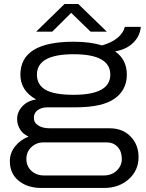

<svg xmlns="http://www.w3.org/2000/svg" viewBox="-20 -745 726 952"><path d="M159.2 -587.9 299.8 -725.1H368.2L509.8 -587.9H429.2L333 -681.2L238.8 -587.9ZM185.1 187Q116.7 187 72.8 151.4Q28.8 115.7 28.8 54.2Q28.8 13.7 54.7 -19Q80.6 -51.8 122.1 -67.9Q94.2 -79.6 79.6 -103.3Q64.9 -127 64.9 -154.8Q64.9 -189.5 90.3 -217.3Q115.7 -245.1 159.2 -252Q81.1 -294.9 81.1 -375Q81.1 -538.1 345.2 -538.1Q426.3 -538.1 485.8 -520Q532.2 -532.7 561.5 -556.4Q590.8 -580.1 599.1 -611.8H678.2Q674.3 -566.4 640.9 -533.2Q607.4 -500 550.8 -490.2Q608.9 -449.7 608.9 -375Q608.9 -298.8 548.1 -255.9Q487.3 -212.9 355 -212.9H217.8Q186.5 -212.9 167.2 -199.2Q147.9 -185.5 147.9 -161.1Q147.9 -136.7 169.7 -122.8Q191.4 -108.9 227.1 -108.9H523.9Q587.9 -108.9 627.4 -68.4Q667 -27.8 667 34.2Q667 100.1 618.2 143.6Q569.3 187 496.1 187ZM345.2 -274.9Q526.9 -274.9 526.9 -375Q526.9 -476.1 345.2 -476.1Q163.1 -476.1 163.1 -375Q163.1 -324.7 205.8 -299.8Q248.5 -274.9 345.2 -274.9ZM198.2 125H494.1Q533.2 125 558.6 101.1Q584 77.1 584 43Q584 5.9 563.2 -16.6Q542.5 -39.1 507.8 -39.1H196.8Q160.6 -39.1 135.7 -15.6Q110.8 7.8 110.8 43Q110.8 79.1 135.7 102.1Q160.6 125 198.2 125Z"/></svg>

Font: Archivo Expanded Light
Style: Regular
Weight: 300
Width: 7
Designer: Hector Gatti
Foundry: Omnibus-Type
Version: Version 2.001